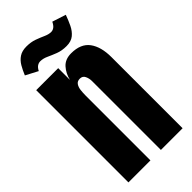

<svg xmlns="http://www.w3.org/2000/svg" viewBox="-289 -1011 1078 1078"><g transform="rotate(-45 249.5 -472.5)"><path d="M35.2 0V-732.4H210V-639.2Q219.7 -681.2 246.3 -710.7Q272.9 -740.2 320.3 -740.2Q396.5 -740.2 430.9 -693.4Q465.3 -646.5 465.3 -564.9V0H293V-546.9Q293 -568.4 284.2 -586.7Q275.4 -605 253.9 -605Q233.9 -605 224.4 -591.1Q214.8 -577.1 212.4 -556.4Q210 -535.6 210 -515.1V0ZM331.1 -786.6Q293.5 -786.6 264.6 -797.9Q235.8 -809.1 212.2 -820.1Q188.5 -831.1 166 -831.1Q153.3 -831.1 142.1 -823.7Q130.9 -816.4 121.1 -797.9L48.8 -835.9Q61 -865.7 75.4 -890.4Q89.8 -915 112.3 -929.9Q134.8 -944.8 169.4 -944.8Q205.6 -944.8 233.4 -934.6Q261.2 -924.3 283.9 -914.1Q306.6 -903.8 325.7 -903.8Q338.9 -903.8 350.1 -912.1Q361.3 -920.4 371.1 -940.4L452.1 -914.1Q440.4 -881.3 426.3 -852.1Q412.1 -822.8 389.9 -804.7Q367.7 -786.6 331.1 -786.6Z"/></g></svg>

Font: Anton SC
Style: Regular
Weight: 400
Designer: Vernon Adams
Foundry: Vernon Adams
Version: Version 2.116; ttfautohint (v1.8.4.7-5d5b)